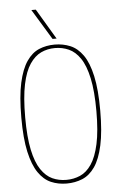

<svg xmlns="http://www.w3.org/2000/svg" viewBox="-60 -939 612 991"><g transform="rotate(-5 245.5 -444.0)"><path d="M245 10Q201 10 164 -6Q127 -22 99.5 -62Q72 -102 56.5 -171.5Q41 -241 41 -349Q41 -459 56.5 -529Q72 -599 99.5 -639Q127 -679 164 -694.5Q201 -710 245 -710Q288 -710 325.5 -694.5Q363 -679 391 -639.5Q419 -600 434.5 -529.5Q450 -459 450 -350Q450 -241 434.5 -170.5Q419 -100 391.5 -60.5Q364 -21 326.5 -5.5Q289 10 245 10ZM245 -9Q283 -9 316.5 -23.5Q350 -38 375.5 -75.5Q401 -113 415.5 -179.5Q430 -246 430 -349Q430 -453 415.5 -520Q401 -587 375.5 -624.5Q350 -662 316.5 -677Q283 -692 245 -692Q206 -692 173 -676.5Q140 -661 114.5 -623.5Q89 -586 75 -519.5Q61 -453 61 -349Q61 -247 75 -180.5Q89 -114 114.5 -76.5Q140 -39 173 -24Q206 -9 245 -9ZM237 -740 141 -898H164L258 -740Z"/></g></svg>

Font: Georama SemiCondensed Thin
Style: Regular
Weight: 100
Width: 4
Designer: Jean-Baptiste Levee
Foundry: Production Type
Version: Version 1.000